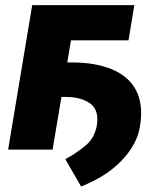

<svg xmlns="http://www.w3.org/2000/svg" viewBox="-20 -565 633 725"><path d="M10.7 0 101.6 -545.5H487.2L465.2 -412.6H247.9L234 -329.2H250.7Q339.5 -329.2 400.9 -304Q432.5 -291.2 455.8 -271.5Q479 -251.8 493.3 -225Q507.5 -198.2 511.5 -164.1Q515.6 -130 508.5 -88.4Q498.9 -22.7 441.8 38.7Q384.2 100.5 286.2 139.2L226.6 35.9Q247.9 24.9 266.3 12.3Q284.8 -0.4 301.8 -14.2Q335.9 -41.9 345.2 -88.4Q355.5 -148.1 321.7 -173.3Q287.6 -198.9 228.7 -198.9H212L178.6 0Z"/></svg>

Font: Inter P Extra Bold
Style: Italic
Weight: 800
Italic angle: 9.39999°
Designer: Rasmus Andersson
Foundry: rsms
Version: Version 3.018;git-588b23468